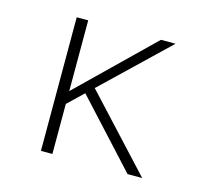

<svg xmlns="http://www.w3.org/2000/svg" viewBox="-67 -458 570 533"><g transform="rotate(15 218.0 -192.0)"><path d="M119 -138 113 -169 334 -384H376ZM125 0H92V-384H125ZM183 -216 383 0H341L159 -198Z"/></g></svg>

Font: Josefin Sans Thin ExtraLight
Style: Regular
Weight: 250
Version: Version 2.001